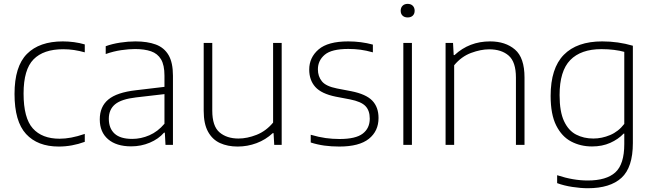

<svg xmlns="http://www.w3.org/2000/svg" viewBox="-20 -768 3464 1018"><path d="M291.5 9Q179.5 9 118.2 -57.5Q57 -124 57 -270Q57 -416 123 -482.2Q189 -548.5 313 -548.5Q342.5 -548.5 372.5 -544.5Q402.5 -540.5 429.5 -532.5V-490.5Q401 -498.5 372.8 -502.8Q344.5 -507 315 -507Q210.5 -507 157.8 -453.2Q105 -399.5 105 -272Q105 -142 154 -87.2Q203 -32.5 296 -32.5Q325 -32.5 357.5 -38.5Q390 -44.5 429.5 -58V-16Q361.5 9 291.5 9Z M675.5 8Q597 8 553 -29.8Q509 -67.5 509 -135Q509 -202.5 554.2 -240.2Q599.5 -278 700.5 -289.5L852 -307.5V-367Q852 -423 833.8 -453.5Q815.5 -484 780.8 -496Q746 -508 696 -508Q663 -508 622.2 -502Q581.5 -496 540.5 -481.5V-523Q574.5 -535.5 616.8 -542Q659 -548.5 698 -548.5Q761.5 -548.5 806 -532Q850.5 -515.5 873.8 -475.8Q897 -436 897 -366.5V0H857.5L854 -64.5H849.5Q820.5 -31 774.2 -11.5Q728 8 675.5 8ZM557 -138.5Q557 -87.5 587.5 -59.5Q618 -31.5 681 -31.5Q727.5 -31.5 772 -50.8Q816.5 -70 852 -112V-269L701 -251.5Q623.5 -242.5 590.2 -215Q557 -187.5 557 -138.5Z M1240 9Q1187 9 1146.5 -9.5Q1106 -28 1083 -69.8Q1060 -111.5 1060 -180.5V-540.5H1105.5V-181.5Q1105.5 -99 1144 -66.2Q1182.5 -33.5 1244.5 -33.5Q1290.5 -33.5 1340.5 -53.2Q1390.5 -73 1428 -118V-540.5H1473.5V0H1434L1430.5 -62H1426Q1388.5 -27 1340.2 -9Q1292 9 1240 9Z M1779 9Q1737 9 1700.2 4Q1663.5 -1 1627.5 -12.5V-53.5Q1670.5 -41 1706.5 -36Q1742.5 -31 1780.5 -31Q1866 -31 1903.2 -59.5Q1940.5 -88 1940.5 -139Q1940.5 -182 1917.5 -205.8Q1894.5 -229.5 1836 -241L1760 -255.5Q1684 -271 1651.8 -307Q1619.5 -343 1619.5 -399Q1619.5 -463 1669 -505.8Q1718.5 -548.5 1826.5 -548.5Q1894.5 -548.5 1957 -531.5V-490.5Q1921 -500.5 1890.8 -504.5Q1860.5 -508.5 1827 -508.5Q1738 -508.5 1701.8 -477.8Q1665.5 -447 1665.5 -400.5Q1665.5 -363 1686.8 -336.8Q1708 -310.5 1766.5 -299L1842 -284.5Q1920.5 -269 1953.8 -234.5Q1987 -200 1987 -142.5Q1987 -73 1935.8 -32Q1884.5 9 1779 9Z M2118.5 0V-540.5H2164V0ZM2141.5 -675.5Q2124.5 -675.5 2114.5 -685Q2104.5 -694.5 2104.5 -711Q2104.5 -727.5 2114.5 -737.5Q2124.5 -747.5 2141.5 -747.5Q2158.5 -747.5 2168.5 -737.5Q2178.5 -727.5 2178.5 -711Q2178.5 -694.5 2168.5 -685Q2158.5 -675.5 2141.5 -675.5Z M2342.5 0V-540.5H2382L2385.5 -476H2390Q2468 -548.5 2578.5 -548.5Q2660 -548.5 2710.5 -505.2Q2761 -462 2761 -357V0H2715.5V-356.5Q2715.5 -439.5 2677.2 -473Q2639 -506.5 2573.5 -506.5Q2529.5 -506.5 2478 -487.5Q2426.5 -468.5 2388 -422V0Z M3096.5 230Q3059.5 230 3015 223.2Q2970.5 216.5 2934 203V161Q2978.5 175.5 3018.2 182.2Q3058 189 3096 189Q3195 189 3242.5 146Q3290 103 3290 -4.5V-59.5H3286.5Q3258 -29.5 3215.5 -10.5Q3173 8.5 3119 8.5Q3058 8.5 3008.2 -17.8Q2958.5 -44 2929 -102.8Q2899.5 -161.5 2899.5 -259.5Q2899.5 -406 2969.2 -477.2Q3039 -548.5 3173 -548.5Q3257.5 -548.5 3335.5 -525.5V-9.5Q3335.5 119.5 3275.2 174.8Q3215 230 3096.5 230ZM3126 -33.5Q3171 -33.5 3215 -52Q3259 -70.5 3290 -111V-493Q3267 -499.5 3235.8 -503.5Q3204.5 -507.5 3169 -507.5Q3060 -507.5 3003.5 -449.5Q2947 -391.5 2947 -264Q2947 -176 2970.5 -125.8Q2994 -75.5 3034.5 -54.5Q3075 -33.5 3126 -33.5Z"/></svg>

Font: Encode Sans SmExp XLt
Style: Regular
Weight: 200
Width: 6
Designer: Multiple Designers
Foundry: Impallari Type
Version: Version 3.002; ttfautohint (v1.8.3) -l 8 -r 50 -G 200 -x 14 